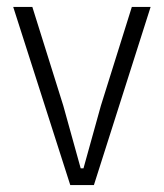

<svg xmlns="http://www.w3.org/2000/svg" viewBox="-20 -532 471 552"><path d="M250 0H182L18 -512H73L162 -228L212 -48H220L270 -228L359 -512H413Z"/></svg>

Font: IBM Plex Sans Condensed Light
Style: Regular
Weight: 300
Width: 3
Designer: Mike Abbink, Paul van der Laan, Pieter van Rosmalen
Foundry: Bold Monday
Version: Version 3.201